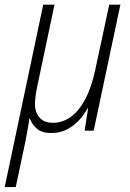

<svg xmlns="http://www.w3.org/2000/svg" viewBox="-53 -550 549 808"><path d="M-33.2 237.3 128.9 -530.3H176.3L104.5 -189.9Q99.1 -164.6 96.7 -145.5Q94.2 -126.5 94.2 -111.8Q94.2 -76.7 113.5 -54.9Q132.8 -33.2 170.9 -33.2Q209.5 -33.2 243.9 -57.4Q278.3 -81.5 305.4 -132.1Q332.5 -182.6 348.6 -259.8L406.7 -530.3H453.6L341.3 0H303.2L317.9 -94.2H315.4Q300.3 -66.4 278.3 -42.7Q256.3 -19 227.5 -4.6Q198.7 9.8 162.1 9.8Q124 9.8 103 -7.8Q82 -25.4 72.8 -50.8H70.8Q68.8 -36.1 65.7 -18.8Q62.5 -1.5 59.1 17.1Q55.7 35.6 52.2 53.7L13.2 237.3Z"/></svg>

Font: Open Sans SemiCondensed Light
Style: Italic
Weight: 300
Width: 4
Italic angle: -12°
Designer: Monotype Design Team
Foundry: Monotype Imaging Inc.
Version: Version 3.000